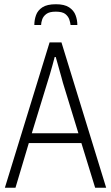

<svg xmlns="http://www.w3.org/2000/svg" viewBox="-20 -886 524 906"><path d="M3 0 214 -686H270L481 0H429L364 -211H116L53 0ZM130 -257H350L277 -495Q274 -506 270 -521Q266 -536 261 -553Q256 -570 251.5 -587Q247 -604 243 -617H238Q234 -601 228 -579.5Q222 -558 215.5 -535.5Q209 -513 203 -495ZM142 -768Q142 -792 150 -814.5Q158 -837 180 -851.5Q202 -866 244 -866Q284 -866 306 -851.5Q328 -837 336.5 -814.5Q345 -792 345 -768H313Q312 -779 307 -794Q302 -809 288 -820Q274 -831 243 -831Q213 -831 198.5 -820Q184 -809 179 -794Q174 -779 174 -768Z"/></svg>

Font: Archivo Condensed Thin
Style: Regular
Weight: 250
Width: 3
Designer: Hector Gatti
Foundry: Omnibus-Type
Version: Version 2.001